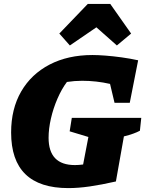

<svg xmlns="http://www.w3.org/2000/svg" viewBox="-20 -952 744 984"><path d="M330 12Q37 12 37 -273Q37 -394 88.5 -483Q140 -572 234 -621Q328 -670 454 -670Q482 -670 521 -667Q560 -664 603.5 -658Q647 -652 688 -643L645 -425H567L544 -522Q509 -530 473 -534Q437 -538 401 -538Q362 -538 323 -532Q296 -496 274.5 -446.5Q253 -397 241 -344.5Q229 -292 229 -246Q229 -106 364 -106Q383 -106 406 -109L433 -250L337 -279L348 -348H704L697 -282Q682 -274 662.5 -267Q643 -260 615 -253L574 -22Q499 -5 440 3.5Q381 12 330 12ZM545 -932 652 -780 579 -719 474 -812 338 -719 284 -780 430 -932Z"/></svg>

Font: Piazzolla ExtraBold
Style: Italic
Weight: 800
Italic angle: -11.3°
Designer: Juan Pablo del Peral
Foundry: Huerta Tipografica
Version: Version 1.330